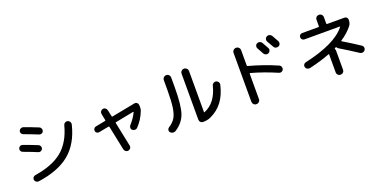

<svg xmlns="http://www.w3.org/2000/svg" viewBox="-20 -1650 5040 2560"><g transform="rotate(-20 2500.0 -370.0)"><path d="M864.3 -609.4Q883.8 -604.5 895 -586.4Q906.2 -568.4 901.4 -547.9Q839.8 -293.9 678.7 -160.2Q517.6 -26.4 229.5 13.7Q210.9 16.6 194.3 5.4Q177.7 -5.9 173.8 -26.4Q170.9 -44.9 182.6 -60.5Q194.3 -76.2 212.9 -79.1Q467.8 -118.2 606.9 -233.9Q746.1 -349.6 804.7 -574.2Q809.6 -593.8 827.6 -604Q845.7 -614.3 864.3 -609.4ZM160.2 -429.7Q143.6 -435.5 135.3 -453.1Q127 -470.7 133.8 -488.3Q140.6 -505.9 157.2 -514.2Q173.8 -522.5 192.4 -515.6Q303.7 -475.6 390.6 -440.4Q408.2 -432.6 416 -415Q423.8 -397.5 417 -379.4Q410.2 -361.3 392.1 -353.5Q374 -345.7 356.4 -353.5Q269.5 -389.6 160.2 -429.7ZM446.3 -571.3Q351.6 -610.4 248 -647.5Q230.5 -654.3 222.2 -671.4Q213.9 -688.5 220.7 -706.1Q227.5 -723.6 245.6 -732.4Q263.7 -741.2 283.2 -734.4Q394.5 -694.3 482.4 -658.2Q500 -650.4 507.3 -632.3Q514.6 -614.3 507.8 -596.2Q501 -578.1 482.4 -570.8Q463.9 -563.5 446.3 -571.3Z M1210 -326.2Q1192.4 -322.3 1177.2 -332.5Q1162.1 -342.8 1159.2 -360.8Q1156.2 -378.9 1166 -394Q1175.8 -409.2 1194.3 -413.1L1335 -440.4Q1342.8 -442.4 1340.8 -450.2L1322.3 -543Q1318.4 -562.5 1329.1 -579.6Q1339.8 -596.7 1359.9 -601.1Q1379.9 -605.5 1396.5 -593.8Q1413.1 -582 1418 -561.5L1438.5 -468.8Q1440.4 -460 1448.2 -461.9L1783.2 -526.4Q1800.8 -530.3 1815.9 -519.5Q1831.1 -508.8 1834 -491.2Q1841.8 -442.4 1829.1 -406.2Q1789.1 -296.9 1705.1 -208Q1691.4 -193.4 1670.9 -192.9Q1650.4 -192.4 1633.8 -206.1Q1619.1 -217.8 1619.1 -237.8Q1619.1 -257.8 1631.8 -272.5Q1696.3 -342.8 1732.4 -419.9Q1733.4 -421.9 1731.9 -424.3Q1730.5 -426.8 1726.6 -425.8L1465.8 -375Q1458 -373 1459 -366.2L1531.2 -18.6Q1535.2 1 1523.4 17.6Q1511.7 34.2 1491.7 38.1Q1471.7 42 1455.6 30.3Q1439.5 18.6 1433.6 -1L1362.3 -346.7Q1360.4 -355.5 1351.6 -353.5Z M2560.5 19.5Q2538.1 19.5 2523.4 4.9Q2508.8 -9.8 2508.8 -32.2V-681.6Q2508.8 -704.1 2523.9 -719.7Q2539.1 -735.4 2561 -735.4Q2583 -735.4 2598.6 -719.7Q2614.3 -704.1 2614.3 -681.6V-101.6Q2614.3 -92.8 2622.1 -96.7Q2789.1 -165 2845.7 -391.6Q2850.6 -411.1 2867.7 -422.4Q2884.8 -433.6 2905.3 -429.7Q2924.8 -424.8 2936.5 -407.7Q2948.2 -390.6 2944.3 -371.1Q2912.1 -231.4 2843.8 -140.6Q2775.4 -49.8 2664.1 0Q2620.1 19.5 2560.5 19.5ZM2169.9 8.8Q2151.4 19.5 2130.4 15.6Q2109.4 11.7 2094.7 -4.9Q2083 -20.5 2086.4 -39.1Q2089.8 -57.6 2107.4 -69.3Q2168 -107.4 2198.7 -156.7Q2229.5 -206.1 2243.2 -296.4Q2256.8 -386.7 2256.8 -549.8V-681.6Q2256.8 -704.1 2272 -719.7Q2287.1 -735.4 2309.1 -735.4Q2331.1 -735.4 2346.2 -719.7Q2361.3 -704.1 2361.3 -681.6V-549.8Q2361.3 -291 2322.8 -177.2Q2284.2 -63.5 2169.9 8.8Z M3592.8 -719.7Q3611.3 -729.5 3631.3 -723.6Q3651.4 -717.8 3662.1 -700.2Q3707 -620.1 3712.9 -609.4Q3722.7 -591.8 3715.8 -571.8Q3709 -551.8 3691.4 -543Q3672.9 -534.2 3652.8 -541Q3632.8 -547.9 3623 -566.4Q3622.1 -568.4 3603 -603Q3584 -637.7 3574.2 -654.8Q3564.5 -671.9 3569.8 -691.4Q3575.2 -710.9 3592.8 -719.7ZM3818.4 -741.2Q3863.3 -661.1 3869.1 -650.4Q3878.9 -632.8 3873 -612.3Q3867.2 -591.8 3848.1 -583Q3829.1 -574.2 3809.1 -580.1Q3789.1 -585.9 3779.3 -605.5L3727.5 -695.3Q3717.8 -712.9 3723.1 -732.4Q3728.5 -752 3747.6 -762.2Q3766.6 -772.5 3787.1 -766.1Q3807.6 -759.8 3818.4 -741.2ZM3308.6 40Q3285.2 40 3270 23.9Q3254.9 7.8 3254.9 -13.7V-706.1Q3254.9 -728.5 3270.5 -744.1Q3286.1 -759.8 3308.6 -759.8Q3331.1 -759.8 3346.7 -744.1Q3362.3 -728.5 3362.3 -706.1V-490.2Q3362.3 -481.4 3371.1 -478.5Q3576.2 -423.8 3771.5 -338.9Q3789.1 -331.1 3795.9 -312.5Q3802.7 -293.9 3795.9 -275.4Q3789.1 -257.8 3770.5 -250Q3752 -242.2 3734.4 -250Q3548.8 -330.1 3371.1 -378.9Q3368.2 -379.9 3365.2 -377.4Q3362.3 -375 3362.3 -372.1V-13.7Q3362.3 9.8 3346.7 24.9Q3331.1 40 3308.6 40Z M4142.6 -168Q4124 -164.1 4106 -173.8Q4087.9 -183.6 4082 -204.1Q4077.1 -222.7 4086.9 -238.8Q4096.7 -254.9 4116.2 -259.8Q4561.5 -358.4 4708 -545.9Q4712.9 -552.7 4704.1 -552.7H4205.1Q4186.5 -552.7 4173.3 -565.9Q4160.2 -579.1 4160.2 -598.1Q4160.2 -617.2 4172.9 -629.9Q4185.5 -642.6 4205.1 -642.6H4435.5Q4444.3 -642.6 4445.3 -651.4V-743.2Q4445.3 -765.6 4460.4 -780.3Q4475.6 -794.9 4497.6 -794.9Q4519.5 -794.9 4534.7 -779.8Q4549.8 -764.6 4549.8 -743.2V-651.4Q4549.8 -643.6 4558.6 -642.6H4804.7Q4823.2 -642.6 4836.4 -629.9Q4849.6 -617.2 4849.6 -597.7Q4849.6 -547.9 4825.2 -515.6Q4761.7 -434.6 4661.1 -369.1Q4659.2 -368.2 4659.2 -365.2Q4659.2 -362.3 4661.1 -360.4Q4795.9 -279.3 4896.5 -211.9Q4913.1 -201.2 4917 -181.2Q4920.9 -161.1 4909.2 -144Q4897.5 -127 4877 -123Q4856.4 -119.1 4838.9 -129.9Q4705.1 -217.8 4588.9 -287.1Q4577.1 -294.9 4571.3 -305.7Q4567.4 -314.5 4558.6 -310.5Q4557.6 -309.6 4553.2 -307.1Q4548.8 -304.7 4545.9 -303.7Q4539.1 -300.8 4543 -293Q4549.8 -279.3 4549.8 -267.6V2Q4549.8 24.4 4534.7 39.6Q4519.5 54.7 4497.6 54.7Q4475.6 54.7 4460.4 39.6Q4445.3 24.4 4445.3 2V-251Q4445.3 -259.8 4436.5 -255.9Q4309.6 -206.1 4142.6 -168Z"/></g></svg>

Font: Rounded Mgen+ 2m medium
Style: Regular
Weight: 500
Designer: [Source Han Sans]
Ryoko NISHIZUKA  (kana & ideographs); Paul D. Hunt (Latin, Greek & Cyrillic); Wenlong ZHANG  (bopomofo
Version: Version 1.059.20150602